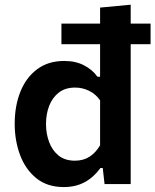

<svg xmlns="http://www.w3.org/2000/svg" viewBox="-20 -764 645 797"><path d="M245 12.5Q176 12.5 130.8 -24.2Q85.5 -61 63.2 -120.8Q41 -180.5 41 -250Q41 -324 64.5 -383Q88 -442 134 -476.5Q180 -511 246.5 -511Q293.5 -511 328.5 -493Q363.5 -475 384.5 -445.5H395.5V-580.5H235V-666H395.5V-732.5L522.5 -744.5V-666H605V-580.5H522.5V0H414L406.5 -66.5H397Q369 -28 331.5 -7.8Q294 12.5 245 12.5ZM291 -97Q327 -97 352.8 -114.2Q378.5 -131.5 395.5 -161V-347.5Q377.5 -373.5 350 -387Q322.5 -400.5 292 -400.5Q251 -400.5 224.2 -379.8Q197.5 -359 184.2 -324.8Q171 -290.5 171 -249Q171 -209.5 183.8 -174.8Q196.5 -140 223 -118.5Q249.5 -97 291 -97Z"/></svg>

Font: Heraclito SemiBold
Style: Regular
Weight: 600
Designer: Kostas Bartsokas (font) & Cristiano Sobral (main changes)
Foundry: Kostas Bartsokas (font) & Cristiano Sobral (main changes)
Version: Version 1.00;July 8, 2020;FontCreator 13.0.0.2655 64-bit